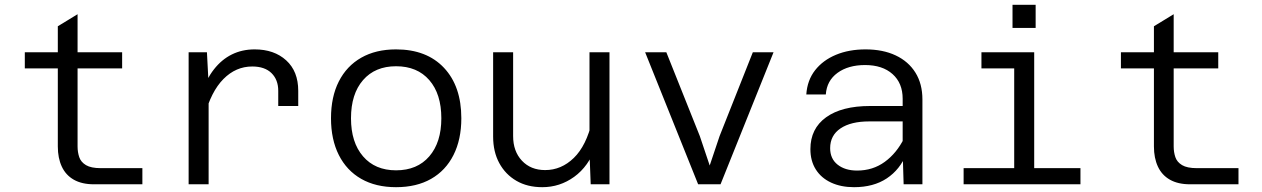

<svg xmlns="http://www.w3.org/2000/svg" viewBox="-20 -765 5240 797"><path d="M370 0Q320 0 286.5 -19Q253 -38 236.5 -73.5Q220 -109 220 -157V-656L302 -706V-157Q302 -133 309 -112.5Q316 -92 337 -79.5Q358 -67 398 -67H571V0ZM83 -481V-548H487V-481Z M1135 -325V-388Q1135 -434 1107 -461.5Q1079 -489 1027 -489Q959 -489 907.5 -437Q856 -385 829 -283L815 -375Q836 -436 868 -477Q900 -518 942.5 -539Q985 -560 1037 -560Q1118 -560 1168 -514.5Q1218 -469 1218 -388V-325ZM763 0V-548H839L846 -415V0Z M1624 12Q1540 12 1479.5 -22.5Q1419 -57 1386.5 -121.5Q1354 -186 1354 -274Q1354 -363 1386.5 -427Q1419 -491 1479.5 -525.5Q1540 -560 1624 -560Q1751 -560 1823 -483.5Q1895 -407 1895 -274Q1895 -186 1862.5 -121.5Q1830 -57 1769.5 -22.5Q1709 12 1624 12ZM1624 -58Q1712 -58 1762 -116Q1812 -174 1812 -274Q1812 -375 1762 -432.5Q1712 -490 1624 -490Q1537 -490 1487 -432.5Q1437 -375 1437 -274Q1437 -174 1487 -116Q1537 -58 1624 -58Z M2110 -548V-200Q2110 -137 2146.5 -98Q2183 -59 2243 -59Q2310 -59 2362 -109.5Q2414 -160 2438 -263L2453 -156Q2423 -74 2363.5 -31Q2304 12 2231 12Q2169 12 2123.5 -14.5Q2078 -41 2052.5 -88Q2027 -135 2027 -198V-548ZM2510 -548V0H2432L2427 -132V-548Z M2878 0 2658 -548H2746L2885 -200L2926 -78L2967 -200L3105 -548H3191L2971 0Z M3731 0 3727 -133V-355Q3727 -420 3685 -457.5Q3643 -495 3571 -495Q3501 -495 3456.5 -462.5Q3412 -430 3408 -373H3327Q3331 -432 3363.5 -473.5Q3396 -515 3450 -537.5Q3504 -560 3573 -560Q3645 -560 3698 -535Q3751 -510 3780 -463.5Q3809 -417 3809 -352V0ZM3525 12Q3471 12 3430 -7Q3389 -26 3366.5 -61.5Q3344 -97 3344 -146Q3344 -231 3409 -278Q3474 -325 3592 -325H3740V-261H3588Q3512 -261 3469 -232Q3426 -203 3426 -150Q3426 -106 3457 -81.5Q3488 -57 3538 -57Q3603 -57 3652.5 -93Q3702 -129 3733 -191L3743 -127Q3716 -61 3661 -24.5Q3606 12 3525 12Z M4190 0V-548H4273V0ZM3980 0V-67H4465V0ZM4054 -481V-548H4232V-481ZM4183 -649V-745H4279V-649Z M4920 0Q4870 0 4836.5 -19Q4803 -38 4786.5 -73.5Q4770 -109 4770 -157V-656L4852 -706V-157Q4852 -133 4859 -112.5Q4866 -92 4887 -79.5Q4908 -67 4948 -67H5121V0ZM4633 -481V-548H5037V-481Z"/></svg>

Font: Azeret Mono Thin Light
Style: Regular
Weight: 300
Version: Version 1.002